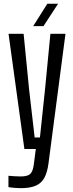

<svg xmlns="http://www.w3.org/2000/svg" viewBox="-20 -776 378 1000"><path d="M88.5 204Q75 204 56.2 202.5Q37.5 201 24 198.5V139.5Q36 140.5 54.2 141.8Q72.5 143 87.5 143Q124.5 143 138 129.5Q151.5 116 156 81L166.5 0H107L24.5 -600H103L131.5 -310.5L160.5 -60H188L214.5 -310.5L242.5 -600H321L232.5 75.5Q226.5 121.5 211.2 149.8Q196 178 166.5 191Q137 204 88.5 204ZM153 -640 226.5 -756.5H282.5L206.5 -640Z"/></svg>

Font: Big Shoulders Display Thin Medium
Style: Regular
Weight: 500
Version: Version 2.002